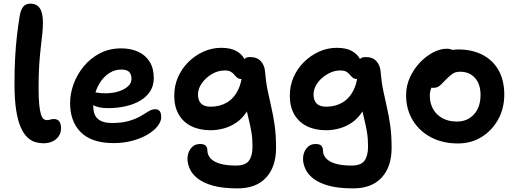

<svg xmlns="http://www.w3.org/2000/svg" viewBox="-20 -780 2850 1060"><path d="M220 11Q199 11 176.5 5Q154 -1 133 -20Q112 -39 95.5 -75Q79 -111 69.5 -170Q60 -229 60 -317Q60 -396 63.5 -460.5Q67 -525 73.5 -582Q80 -639 89 -694Q96 -730 110 -745Q124 -760 149 -760Q181 -760 199 -735.5Q217 -711 217 -655Q217 -626 213.5 -592.5Q210 -559 205 -517Q200 -475 196.5 -421.5Q193 -368 193 -297Q193 -239 196.5 -203.5Q200 -168 206 -149Q212 -130 220 -123.5Q228 -117 237 -117Q247 -117 253 -118.5Q259 -120 264 -121.5Q269 -123 275 -123Q299 -123 308 -108.5Q317 -94 317 -72Q317 -47 304 -28Q291 -9 269 1Q247 11 220 11Z M607 10Q544 10 498.5 -6Q453 -22 424 -52Q395 -82 381 -122Q367 -162 367 -210Q367 -263 386.5 -316.5Q406 -370 443 -414.5Q480 -459 532 -486Q584 -513 649 -513Q702 -513 742.5 -494.5Q783 -476 806 -439.5Q829 -403 829 -349Q829 -307 809 -276Q789 -245 754.5 -224.5Q720 -204 674 -193.5Q628 -183 576 -183Q520 -183 492.5 -201.5Q465 -220 465 -244Q465 -258 471.5 -264.5Q478 -271 493 -271Q504 -271 519.5 -268Q535 -265 563 -265Q601 -265 633.5 -275Q666 -285 686 -303Q706 -321 706 -344Q706 -370 693 -383Q680 -396 649 -396Q616 -396 587.5 -379Q559 -362 538.5 -333.5Q518 -305 506.5 -268.5Q495 -232 495 -193Q495 -165 504.5 -144.5Q514 -124 537 -112.5Q560 -101 598 -101Q654 -101 692.5 -112.5Q731 -124 756.5 -139Q782 -154 800.5 -165.5Q819 -177 836 -177Q854 -177 862 -166Q870 -155 870 -133Q870 -109 850 -83.5Q830 -58 794.5 -37Q759 -16 711 -3Q663 10 607 10Z M1292 260Q1208 260 1154 244.5Q1100 229 1069.5 204Q1039 179 1027 150.5Q1015 122 1015 97Q1015 63 1034 39Q1053 15 1084 15Q1107 15 1116 24.5Q1125 34 1125 51Q1125 75 1142 94Q1159 113 1194 123.5Q1229 134 1283 134Q1335 134 1354.5 107Q1374 80 1374 29Q1374 -15 1368 -50.5Q1362 -86 1354 -118Q1346 -150 1338.5 -184Q1331 -218 1326 -258L1377 -250Q1365 -198 1341 -161.5Q1317 -125 1284.5 -103Q1252 -81 1215.5 -71Q1179 -61 1143 -61Q1081 -61 1036 -83.5Q991 -106 966.5 -148.5Q942 -191 942 -252Q942 -307 963 -354.5Q984 -402 1020.5 -438Q1057 -474 1103.5 -495Q1150 -516 1201 -516Q1254 -516 1285.5 -498Q1317 -480 1330 -452.5Q1343 -425 1343 -396Q1343 -374 1333 -359Q1323 -344 1312 -344Q1298 -344 1289.5 -351Q1281 -358 1273.5 -367.5Q1266 -377 1254 -384Q1242 -391 1221 -391Q1184 -391 1150.5 -371.5Q1117 -352 1095 -321.5Q1073 -291 1073 -258Q1073 -226 1090 -208.5Q1107 -191 1143 -191Q1194 -191 1233.5 -214.5Q1273 -238 1296 -287Q1319 -336 1319 -412Q1319 -440 1328 -452.5Q1337 -465 1360 -465Q1401 -465 1421 -441Q1441 -417 1443 -387Q1448 -327 1458 -279Q1468 -231 1478.5 -185.5Q1489 -140 1496.5 -87Q1504 -34 1504 37Q1504 141 1449 200.5Q1394 260 1292 260Z M1930 260Q1846 260 1792 244.5Q1738 229 1707.5 204Q1677 179 1665 150.5Q1653 122 1653 97Q1653 63 1672 39Q1691 15 1722 15Q1745 15 1754 24.5Q1763 34 1763 51Q1763 75 1780 94Q1797 113 1832 123.5Q1867 134 1921 134Q1973 134 1992.5 107Q2012 80 2012 29Q2012 -15 2006 -50.5Q2000 -86 1992 -118Q1984 -150 1976.5 -184Q1969 -218 1964 -258L2015 -250Q2003 -198 1979 -161.5Q1955 -125 1922.5 -103Q1890 -81 1853.5 -71Q1817 -61 1781 -61Q1719 -61 1674 -83.5Q1629 -106 1604.5 -148.5Q1580 -191 1580 -252Q1580 -307 1601 -354.5Q1622 -402 1658.5 -438Q1695 -474 1741.5 -495Q1788 -516 1839 -516Q1892 -516 1923.5 -498Q1955 -480 1968 -452.5Q1981 -425 1981 -396Q1981 -374 1971 -359Q1961 -344 1950 -344Q1936 -344 1927.5 -351Q1919 -358 1911.5 -367.5Q1904 -377 1892 -384Q1880 -391 1859 -391Q1831 -391 1805 -379.5Q1779 -368 1757.5 -349Q1736 -330 1723.5 -306.5Q1711 -283 1711 -258Q1711 -226 1728 -208.5Q1745 -191 1781 -191Q1832 -191 1871.5 -214.5Q1911 -238 1934 -287Q1957 -336 1957 -412Q1957 -440 1966 -452.5Q1975 -465 1998 -465Q2039 -465 2059 -441Q2079 -417 2081 -387Q2086 -327 2096 -279Q2106 -231 2116.5 -185.5Q2127 -140 2134.5 -87Q2142 -34 2142 37Q2142 141 2087 200.5Q2032 260 1930 260Z M2508 12Q2424 12 2359.5 -22Q2295 -56 2258.5 -116.5Q2222 -177 2222 -254Q2222 -307 2243.5 -353.5Q2265 -400 2299 -435.5Q2333 -471 2372 -491Q2411 -511 2446 -511Q2461 -511 2473.5 -506.5Q2486 -502 2494 -492Q2502 -482 2502 -465Q2502 -435 2489.5 -411.5Q2477 -388 2438 -373Q2413 -360 2394 -342Q2375 -324 2364 -301Q2353 -278 2353 -253Q2353 -188 2394 -148.5Q2435 -109 2503 -109Q2561 -109 2597 -149Q2633 -189 2633 -256Q2633 -315 2602.5 -349.5Q2572 -384 2520 -384Q2494 -384 2477.5 -372Q2461 -360 2441 -340Q2426 -325 2416.5 -315Q2407 -305 2397 -300Q2387 -295 2372 -295Q2356 -295 2344 -307Q2332 -319 2332 -352Q2332 -379 2347 -406.5Q2362 -434 2387.5 -456.5Q2413 -479 2444 -493Q2475 -507 2508 -507Q2588 -507 2645.5 -476.5Q2703 -446 2733.5 -390.5Q2764 -335 2764 -258Q2764 -181 2730 -120Q2696 -59 2638.5 -23.5Q2581 12 2508 12Z"/></svg>

Font: Shantell Sans SemiBold
Style: Regular
Weight: 600
Designer: Stephen Nixon, Anya Danilova, Shantell Martin
Foundry: Arrow Type
Version: Version 1.011;[c5ecc13dd]